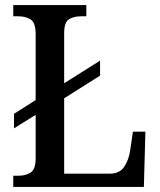

<svg xmlns="http://www.w3.org/2000/svg" viewBox="-20 -734 627 754"><path d="M32 0V-44H54Q81 -44 100.5 -56.5Q120 -69 120 -113V-283L35 -230V-287L120 -341V-600Q120 -645 100.5 -657.5Q81 -670 52 -670H32V-714H319V-670H298Q269 -670 250.5 -658Q232 -646 232 -604V-407L373 -496V-437L232 -348V-52H411Q449 -52 467 -78Q485 -104 491 -142L502 -217H551L545 0Z"/></svg>

Font: Noto Serif Bengali SemiCondensed Medium
Style: Regular
Weight: 500
Width: 4
Designer: Juan Bruce, Universal Thirst, Indian Type Foundry and the Monotype Design Team.
Foundry: Monotype Imaging Inc.
Version: Version 2.003; ttfautohint (v1.8.4.7-5d5b)